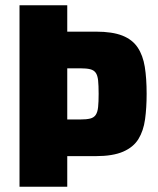

<svg xmlns="http://www.w3.org/2000/svg" viewBox="-20 -708 599 728"><path d="M54 0V-688H235V-588H344Q406 -588 444 -573Q482 -558 502 -528Q522 -498 529 -454.5Q536 -411 536 -352Q536 -299 530 -255.5Q524 -212 505 -181Q486 -150 447 -133Q408 -116 343 -116H235V0ZM235 -255H284Q308 -255 322 -258.5Q336 -262 343 -272.5Q350 -283 352 -302Q354 -321 354 -352Q354 -384 352 -403Q350 -422 343 -432Q336 -442 322 -445.5Q308 -449 284 -449H235Z"/></svg>

Font: Saira SemiCondensed ExtraBold
Style: Regular
Weight: 800
Width: 4
Designer: Hector Gatti with collaboration of the Omnibus-Type team
Foundry: Omnibus-Type
Version: Version 1.101